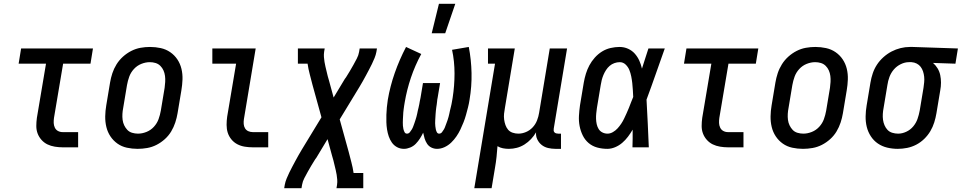

<svg xmlns="http://www.w3.org/2000/svg" viewBox="-20 -775 5059 1010"><path d="M310 0Q289 0 268 -3.5Q247 -7 229.5 -15.5Q212 -24 198.5 -39Q185 -54 178 -72.5Q171 -91 171 -112Q171 -133 174 -155L222 -440H78L91 -520H469L456 -440H312L264 -155Q262 -141 262.5 -128Q263 -115 268.5 -103.5Q274 -92 285 -86Q296 -80 310 -80H391V0Z M704 8Q675 8 647.5 2Q620 -4 598 -19.5Q576 -35 561 -57.5Q546 -80 539.5 -107Q533 -134 533.5 -163Q534 -192 539 -221L559 -341Q563 -365 571 -389.5Q579 -414 593 -436.5Q607 -459 627 -477Q647 -495 670.5 -507Q694 -519 719 -523.5Q744 -528 769 -528Q798 -528 825.5 -522Q853 -516 875.5 -500.5Q898 -485 913 -462.5Q928 -440 934.5 -413Q941 -386 940 -357Q939 -328 934 -299L914 -179Q910 -155 902 -130.5Q894 -106 880.5 -83.5Q867 -61 847 -43Q827 -25 803.5 -13Q780 -1 754.5 3.5Q729 8 704 8ZM706 -72Q728 -72 750.5 -81Q773 -90 789.5 -108Q806 -126 814 -148Q822 -170 826 -193L846 -313Q848 -328 849 -344Q850 -360 848 -375.5Q846 -391 840 -404.5Q834 -418 823.5 -428.5Q813 -439 798.5 -443.5Q784 -448 768 -448Q746 -448 723.5 -439Q701 -430 684.5 -412Q668 -394 660 -372Q652 -350 648 -327L628 -207Q625 -192 624 -176Q623 -160 625 -144.5Q627 -129 633.5 -115.5Q640 -102 650 -91.5Q660 -81 675 -76.5Q690 -72 706 -72Z M1310 0Q1288 0 1267 -3.5Q1246 -7 1228 -16.5Q1210 -26 1197 -42Q1184 -58 1178 -77Q1172 -96 1172 -118Q1172 -140 1175 -161L1222 -440H1097V-520H1325L1263 -148Q1261 -135 1262 -122.5Q1263 -110 1269 -100Q1275 -90 1286 -85Q1297 -80 1310 -80H1391V0Z M1475 215 1478 197Q1481 181 1487.5 165Q1494 149 1501.5 133.5Q1509 118 1517 103Q1525 88 1533 73Q1541 58 1549.5 43Q1558 28 1567 13L1671 -158L1624 -328Q1617 -356 1609.5 -384Q1602 -412 1598 -440H1547V-520H1688L1685 -502Q1683 -488 1684 -475Q1685 -462 1687 -449.5Q1689 -437 1692 -424.5Q1695 -412 1698 -399.5Q1701 -387 1704 -374.5Q1707 -362 1711 -350L1735 -262L1794 -360Q1796 -362 1797 -364Q1798 -366 1800 -368Q1810 -384 1820 -400.5Q1830 -417 1839 -433.5Q1848 -450 1857 -467Q1866 -484 1869 -502L1872 -520H1963L1960 -502Q1957 -486 1950.5 -470Q1944 -454 1936.5 -438.5Q1929 -423 1921 -408Q1913 -393 1905 -378Q1897 -363 1888.5 -348Q1880 -333 1871 -318L1767 -147L1814 23Q1821 51 1828.5 79Q1836 107 1840 135H1891V215H1750L1753 197Q1755 183 1754 170Q1753 157 1751 144.5Q1749 132 1746 119.5Q1743 107 1740 94.5Q1737 82 1734 69.5Q1731 57 1727 45L1703 -43L1644 55Q1642 57 1641 59Q1640 61 1638 63Q1628 79 1618 95.5Q1608 112 1599 128.5Q1590 145 1581 162Q1572 179 1569 197L1566 215Z M2279 8Q2263 8 2249 1Q2235 -6 2226.5 -19Q2218 -32 2213.5 -47Q2209 -62 2206 -77Q2199 -62 2189.5 -47Q2180 -32 2167.5 -19Q2155 -6 2138 1Q2121 8 2105 8Q2085 8 2068.5 -1Q2052 -10 2041.5 -25Q2031 -40 2025 -57.5Q2019 -75 2016 -94Q2013 -113 2012.5 -132Q2012 -151 2012.5 -171Q2013 -191 2015 -210.5Q2017 -230 2020 -250Q2032 -321 2056.5 -391Q2081 -461 2116 -528L2196 -491Q2163 -430 2141.5 -366Q2120 -302 2109 -237Q2107 -228 2106 -219Q2105 -210 2103.5 -201Q2102 -192 2101.5 -183.5Q2101 -175 2100.5 -166Q2100 -157 2099.5 -148Q2099 -139 2099 -130.5Q2099 -122 2099.5 -113.5Q2100 -105 2102 -96.5Q2104 -88 2108 -80Q2112 -72 2121 -72Q2130 -72 2136 -79.5Q2142 -87 2146.5 -94.5Q2151 -102 2154 -110.5Q2157 -119 2160 -127Q2163 -135 2165.5 -143.5Q2168 -152 2170.5 -160Q2173 -168 2174.5 -176.5Q2176 -185 2178 -193.5Q2180 -202 2182 -210Q2184 -218 2185.5 -226.5Q2187 -235 2188.5 -243.5Q2190 -252 2192 -260L2205 -338H2295L2282 -260Q2280 -252 2279.5 -243.5Q2279 -235 2277.5 -226.5Q2276 -218 2275 -210Q2274 -202 2273 -193.5Q2272 -185 2271.5 -176.5Q2271 -168 2270.5 -160Q2270 -152 2269.5 -143.5Q2269 -135 2269 -127Q2269 -119 2270 -111Q2271 -103 2272.5 -95Q2274 -87 2278 -79.5Q2282 -72 2290 -72Q2299 -72 2305 -79.5Q2311 -87 2315.5 -95Q2320 -103 2322.5 -111Q2325 -119 2328.5 -127Q2332 -135 2334.5 -143.5Q2337 -152 2339.5 -160Q2342 -168 2343.5 -176.5Q2345 -185 2347 -193Q2349 -201 2351 -209.5Q2353 -218 2355 -226.5Q2357 -235 2358 -243Q2359 -251 2361 -260Q2371 -324 2371 -388.5Q2371 -453 2358 -513L2446 -528Q2459 -461 2460.5 -391Q2462 -321 2450 -250Q2447 -230 2442 -210.5Q2437 -191 2431.5 -171Q2426 -151 2418.5 -132Q2411 -113 2402 -94Q2393 -75 2381 -57.5Q2369 -40 2353.5 -25Q2338 -10 2318.5 -1Q2299 8 2279 8ZM2251 -600 2289 -755H2375L2322 -600Z M2475 215 2584 -440H2547V-520H2688L2636 -207Q2633 -192 2631.5 -176.5Q2630 -161 2632 -146Q2634 -131 2639 -117Q2644 -103 2653 -92.5Q2662 -82 2676.5 -77Q2691 -72 2707 -72Q2727 -72 2747 -80.5Q2767 -89 2782 -105Q2797 -121 2805 -141.5Q2813 -162 2816 -182L2872 -520H2963L2893 -99Q2892 -93 2892.5 -88Q2893 -83 2896.5 -79Q2900 -75 2905.5 -73.5Q2911 -72 2916 -72H2931V8H2902Q2882 8 2863 3.5Q2844 -1 2829.5 -12.5Q2815 -24 2806.5 -41.5Q2798 -59 2800 -79Q2789 -60 2773.5 -43.5Q2758 -27 2739 -15Q2720 -3 2699 2.5Q2678 8 2657 8Q2641 8 2625.5 5Q2610 2 2597 -6Q2595 22 2592 50.5Q2589 79 2584 107L2566 215Z M3175 8Q3147 8 3121.5 1Q3096 -6 3076.5 -22.5Q3057 -39 3045.5 -62.5Q3034 -86 3029 -112Q3024 -138 3025.5 -165.5Q3027 -193 3031 -221L3051 -341Q3055 -364 3062 -387Q3069 -410 3080.5 -431.5Q3092 -453 3109 -472Q3126 -491 3147 -504Q3168 -517 3192 -522.5Q3216 -528 3239 -528Q3263 -528 3284 -518.5Q3305 -509 3319.5 -492.5Q3334 -476 3343 -456Q3352 -436 3357 -414Q3366 -441 3374 -467.5Q3382 -494 3391 -520H3477Q3453 -453 3429.5 -385.5Q3406 -318 3381 -251Q3385 -188 3387.5 -125.5Q3390 -63 3393 0H3307Q3308 -23 3308 -46.5Q3308 -70 3308 -93Q3297 -74 3283.5 -56Q3270 -38 3253 -23.5Q3236 -9 3215.5 -0.5Q3195 8 3175 8ZM3176 -72Q3190 -72 3204 -80Q3218 -88 3228.5 -99.5Q3239 -111 3248 -124.5Q3257 -138 3263.5 -152Q3270 -166 3276.5 -180Q3283 -194 3288.5 -208Q3294 -222 3299.5 -236.5Q3305 -251 3311 -265Q3310 -284 3309 -302Q3308 -320 3306 -338Q3304 -356 3300.5 -373.5Q3297 -391 3290.5 -407Q3284 -423 3271 -435.5Q3258 -448 3240 -448Q3226 -448 3212 -443Q3198 -438 3187 -428.5Q3176 -419 3168 -406.5Q3160 -394 3154.5 -381Q3149 -368 3145.5 -354.5Q3142 -341 3140 -327L3120 -207Q3118 -193 3116.5 -178.5Q3115 -164 3115.5 -149.5Q3116 -135 3119 -121.5Q3122 -108 3129 -96.5Q3136 -85 3148.5 -78.5Q3161 -72 3176 -72Z M3810 0Q3789 0 3768 -3.5Q3747 -7 3729.5 -15.5Q3712 -24 3698.5 -39Q3685 -54 3678 -72.5Q3671 -91 3671 -112Q3671 -133 3674 -155L3722 -440H3578L3591 -520H3969L3956 -440H3812L3764 -155Q3762 -141 3762.5 -128Q3763 -115 3768.5 -103.5Q3774 -92 3785 -86Q3796 -80 3810 -80H3891V0Z M4204 8Q4175 8 4147.5 2Q4120 -4 4098 -19.5Q4076 -35 4061 -57.5Q4046 -80 4039.5 -107Q4033 -134 4033.5 -163Q4034 -192 4039 -221L4059 -341Q4063 -365 4071 -389.5Q4079 -414 4093 -436.5Q4107 -459 4127 -477Q4147 -495 4170.5 -507Q4194 -519 4219 -523.5Q4244 -528 4269 -528Q4298 -528 4325.5 -522Q4353 -516 4375.5 -500.5Q4398 -485 4413 -462.5Q4428 -440 4434.5 -413Q4441 -386 4440 -357Q4439 -328 4434 -299L4414 -179Q4410 -155 4402 -130.5Q4394 -106 4380.5 -83.5Q4367 -61 4347 -43Q4327 -25 4303.5 -13Q4280 -1 4254.5 3.5Q4229 8 4204 8ZM4206 -72Q4228 -72 4250.5 -81Q4273 -90 4289.5 -108Q4306 -126 4314 -148Q4322 -170 4326 -193L4346 -313Q4348 -328 4349 -344Q4350 -360 4348 -375.5Q4346 -391 4340 -404.5Q4334 -418 4323.5 -428.5Q4313 -439 4298.5 -443.5Q4284 -448 4268 -448Q4246 -448 4223.5 -439Q4201 -430 4184.5 -412Q4168 -394 4160 -372Q4152 -350 4148 -327L4128 -207Q4125 -192 4124 -176Q4123 -160 4125 -144.5Q4127 -129 4133.5 -115.5Q4140 -102 4150 -91.5Q4160 -81 4175 -76.5Q4190 -72 4206 -72Z M4703 8Q4674 8 4647 1.5Q4620 -5 4598 -20Q4576 -35 4561 -58Q4546 -81 4539.5 -107.5Q4533 -134 4533.5 -163Q4534 -192 4539 -221L4559 -341Q4563 -365 4571 -389Q4579 -413 4593 -434.5Q4607 -456 4627 -474Q4647 -492 4670 -504Q4693 -516 4717.5 -522Q4742 -528 4766 -528H4781L5019 -520L5006 -440L4888 -444Q4902 -432 4912 -415.5Q4922 -399 4926 -380Q4930 -361 4930 -340.5Q4930 -320 4926 -299L4906 -179Q4902 -155 4894.5 -131Q4887 -107 4874 -85Q4861 -63 4842 -44.5Q4823 -26 4800 -14Q4777 -2 4752 3Q4727 8 4703 8ZM4705 -72Q4726 -72 4747.5 -82Q4769 -92 4784 -110Q4799 -128 4806.5 -149.5Q4814 -171 4818 -193L4838 -313Q4840 -327 4841.5 -342Q4843 -357 4841.5 -371.5Q4840 -386 4835.5 -399.5Q4831 -413 4823 -423.5Q4815 -434 4802.5 -440.5Q4790 -447 4775 -448H4761Q4740 -448 4718.5 -437.5Q4697 -427 4682 -409.5Q4667 -392 4659 -370.5Q4651 -349 4648 -327L4628 -207Q4625 -192 4624 -176Q4623 -160 4625 -145Q4627 -130 4633 -116Q4639 -102 4649 -91.5Q4659 -81 4674 -76.5Q4689 -72 4704 -72Z"/></svg>

Font: Iosevka Curly Slab Medium
Style: Italic
Weight: 500
Italic angle: -9°
Monospace: yes
Designer: Belleve Invis
Foundry: Belleve Invis
Version: Version 22.1.2; ttfautohint (v1.8.4)